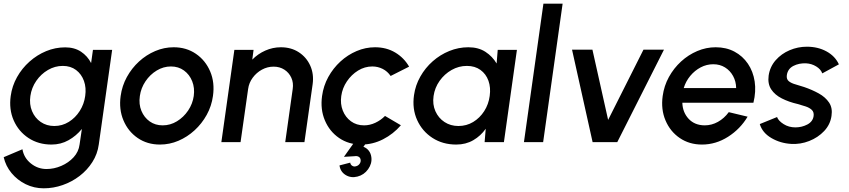

<svg xmlns="http://www.w3.org/2000/svg" viewBox="-63 -770 4600 1040"><path d="M440.5 -500H544.5L472 13Q465 64.5 437.2 108Q409.5 151.5 368 183.2Q326.5 215 276.2 232.5Q226 250 174 250Q121.5 250 76.2 227.8Q31 205.5 -0.5 167.5Q-32 129.5 -43 81.5L58.5 38.5Q66.5 85 104 115.2Q141.5 145.5 189 145.5Q230 145.5 269.2 128.5Q308.5 111.5 335.8 81.8Q363 52 368 13L380.5 -71.5Q350 -34 308.2 -10.5Q266.5 13 216 13Q145 13 91.2 -22.5Q37.5 -58 11.2 -117.8Q-15 -177.5 -5 -250Q2.5 -304.5 29.2 -352.2Q56 -400 96.8 -436.2Q137.5 -472.5 187 -493Q236.5 -513.5 290 -513.5Q340.5 -513.5 375.8 -490Q411 -466.5 430.5 -428.5ZM231 -87.5Q274 -87.5 309.8 -109.8Q345.5 -132 369 -169Q392.5 -206 398.5 -250Q405 -294.5 391.8 -331.5Q378.5 -368.5 349 -390.8Q319.5 -413 277 -413Q234.5 -413 196.8 -391Q159 -369 133.5 -332Q108 -295 101.5 -250Q95 -205 110.5 -168Q126 -131 157.8 -109.2Q189.5 -87.5 231 -87.5Z M803.5 13Q734.5 13 682.8 -22.5Q631 -58 605.8 -117.8Q580.5 -177.5 590.5 -250Q598 -305 624.2 -352.8Q650.5 -400.5 690 -436.8Q729.5 -473 777.8 -493.5Q826 -514 877.5 -514Q946.5 -514 998.2 -478.5Q1050 -443 1075.5 -383Q1101 -323 1090.5 -250Q1083 -195.5 1056.8 -148Q1030.5 -100.5 991 -64.2Q951.5 -28 903.5 -7.5Q855.5 13 803.5 13ZM818 -91Q859.5 -91 895.5 -113Q931.5 -135 956 -171.2Q980.5 -207.5 986.5 -250Q992.5 -293.5 978 -330Q963.5 -366.5 933.5 -388.2Q903.5 -410 863 -410Q822 -410 785.8 -388Q749.5 -366 725 -329.5Q700.5 -293 694.5 -250Q688 -205.5 703 -169.5Q718 -133.5 748 -112.2Q778 -91 818 -91Z M1630.5 -314 1586 0H1482L1522.5 -288Q1527.5 -321.5 1515 -349Q1502.5 -376.5 1477.2 -392.8Q1452 -409 1419 -409Q1385.5 -409 1355.8 -392.8Q1326 -376.5 1305.8 -349Q1285.5 -321.5 1281 -288L1240 0H1136L1206.5 -500H1310.5L1303.5 -447Q1333.5 -478 1374 -496Q1414.5 -514 1458.5 -514Q1514 -514 1555.5 -487Q1597 -460 1617.5 -414.5Q1638 -369 1630.5 -314Z M2022.5 -142 2108.5 -91.5Q2067.5 -44 2011.8 -15.5Q1956 13 1894.5 13Q1825.5 13 1773.8 -22.5Q1722 -58 1696.8 -117.8Q1671.5 -177.5 1681.5 -250Q1689 -305 1715.2 -352.8Q1741.5 -400.5 1781 -436.8Q1820.5 -473 1868.8 -493.5Q1917 -514 1968.5 -514Q2030 -514 2077.8 -485.5Q2125.5 -457 2153 -409L2053 -358.5Q2036 -383.5 2009.8 -396.8Q1983.5 -410 1954 -410Q1912.5 -410 1876.5 -387.8Q1840.5 -365.5 1816 -329.2Q1791.5 -293 1785.5 -250Q1779.5 -207 1793.8 -171Q1808 -135 1838 -113Q1868 -91 1909 -91Q1940.5 -91 1970.2 -105Q2000 -119 2022.5 -142ZM1873 186.5Q1837.5 195.5 1809 177.8Q1780.5 160 1776 126L1834 111Q1835.5 122 1844.8 128Q1854 134 1865.5 130.5Q1877.5 127.5 1884.8 117.5Q1892 107.5 1890.5 96Q1889 84.5 1880 79.2Q1871 74 1859 76L1800 79.5L1883.5 -38L1930 -9L1905.5 25Q1923 31.5 1934.5 46.2Q1946 61 1948.5 81.5Q1953 115.5 1931 146.5Q1909 177.5 1873 186.5Z M2633 -500H2737L2666.5 0H2562L2568 -72.5Q2541 -34 2500.5 -10.5Q2460 13 2408.5 13Q2335 13 2279.5 -23Q2224 -59 2196.5 -119.8Q2169 -180.5 2179.5 -254.5Q2187 -308 2213.8 -355.2Q2240.5 -402.5 2280.8 -438Q2321 -473.5 2370.8 -493.8Q2420.5 -514 2474 -514Q2528.5 -514 2566.5 -489.2Q2604.5 -464.5 2627 -426ZM2420 -87.5Q2464 -87.5 2500 -109.2Q2536 -131 2559.8 -168Q2583.5 -205 2589.5 -250Q2596 -295.5 2582.8 -332.5Q2569.5 -369.5 2539.5 -391.2Q2509.5 -413 2466 -413Q2422 -413 2383.2 -391Q2344.5 -369 2318.2 -332Q2292 -295 2285.5 -250Q2279 -204.5 2295.5 -167.5Q2312 -130.5 2344.8 -109Q2377.5 -87.5 2420 -87.5Z M2775 0 2880.5 -750H2984.5L2879 0Z M3280.5 0H3147L3035.5 -501H3146L3231 -120.5L3422.5 -501H3533.5Z M3739.5 13Q3670.5 13 3618.8 -22.5Q3567 -58 3541.8 -117.8Q3516.5 -177.5 3526.5 -250Q3534 -305 3560.2 -352.8Q3586.5 -400.5 3626 -436.8Q3665.5 -473 3713.8 -493.5Q3762 -514 3813.5 -514Q3871 -514 3915.5 -490.2Q3960 -466.5 3988.2 -424.8Q4016.5 -383 4024.8 -328.8Q4033 -274.5 4018 -213.5H3633Q3634.5 -161.5 3667 -126.5Q3699.5 -91.5 3754 -91Q3792 -91 3826 -110Q3860 -129 3884.5 -162.5L3986.5 -138Q3947 -71.5 3880.8 -29.2Q3814.5 13 3739.5 13ZM3640.5 -293H3924.5Q3924 -328.5 3908 -358Q3892 -387.5 3864.2 -404.8Q3836.5 -422 3800.5 -422Q3764.5 -422 3732.2 -405Q3700 -388 3675.8 -358.8Q3651.5 -329.5 3640.5 -293Z M4222.5 9.5Q4163.5 6 4115 -22.5Q4066.5 -51 4052.5 -98L4146 -136Q4153.5 -115.5 4181.5 -97.8Q4209.5 -80 4245.5 -80Q4280 -80 4309.8 -95.5Q4339.5 -111 4344 -141Q4347 -163 4334 -175Q4321 -187 4300 -193.8Q4279 -200.5 4258 -206.5Q4210 -217.5 4172 -236.8Q4134 -256 4114.2 -286.2Q4094.5 -316.5 4100.5 -360.5Q4107.5 -408.5 4138.5 -443.8Q4169.5 -479 4214.2 -498Q4259 -517 4307.5 -517Q4367.5 -517 4414 -491.5Q4460.5 -466 4481 -421.5L4391 -372.5Q4383 -395 4358 -410.2Q4333 -425.5 4303 -427Q4264.5 -428.5 4234.2 -412.8Q4204 -397 4199 -363Q4196 -341 4209.8 -330Q4223.5 -319 4246.5 -312.8Q4269.5 -306.5 4293 -298.5Q4335.5 -284 4371.8 -264Q4408 -244 4427.8 -214.5Q4447.5 -185 4441 -142.5Q4434.5 -95.5 4401.2 -60.2Q4368 -25 4320.2 -6.2Q4272.5 12.5 4222.5 9.5Z"/></svg>

Font: Urbanist SemiBold
Style: Italic
Weight: 600
Italic angle: -8°
Designer: Corey Hu
Foundry: Corey Hu
Version: Version 1.321; ttfautohint (v1.8.4.7-5d5b)